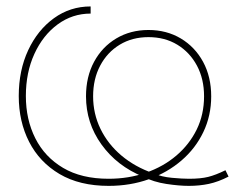

<svg xmlns="http://www.w3.org/2000/svg" viewBox="-20 -574 756 605"><path d="M322.3 11.7Q231 11.7 167.7 -25.6Q104.5 -63 71.8 -127Q39.1 -190.9 39.1 -271.5Q39.1 -352.1 68.8 -415.8Q98.6 -479.5 149.9 -516.6Q201.2 -553.7 265.6 -553.7V-531.2Q208 -531.2 161.6 -497.1Q115.2 -462.9 88.4 -404.3Q61.5 -345.7 61.5 -271.5Q61.5 -197.3 91.3 -138.2Q121.1 -79.1 179 -44.9Q236.8 -10.7 322.3 -10.7Q385.3 -10.7 439.9 -29.8Q494.6 -48.8 535.6 -83.7Q576.7 -118.7 599.9 -166Q623 -213.4 623 -270.5Q623 -325.2 600.6 -367.2Q578.1 -409.2 538.8 -433.1Q499.5 -457 447.8 -457Q396.5 -457 357.2 -433.1Q317.9 -409.2 295.7 -367.2Q273.4 -325.2 273.4 -270.5Q273.4 -215.8 296.6 -168Q319.8 -120.1 362.5 -84Q405.3 -47.9 463.4 -27.8Q489.3 -16.6 521.7 -13.7Q554.2 -10.7 575.2 -10.7Q612.3 -10.7 636 -16.6Q659.7 -22.5 690.4 -37.6L700.2 -17.6Q668 -1 638.2 5.4Q608.4 11.7 575.2 11.7Q544.4 11.7 504.2 5.6Q463.9 -0.5 431.2 -17.1Q348.6 -50.8 299.8 -118.7Q251 -186.5 251 -270.5Q251 -332 276.4 -379.2Q301.8 -426.3 346.4 -452.9Q391.1 -479.5 447.8 -479.5Q504.9 -479.5 549.6 -452.9Q594.2 -426.3 619.9 -379.2Q645.5 -332 645.5 -270.5Q645.5 -209.5 620.8 -158Q596.2 -106.4 552 -68.4Q507.8 -30.3 449.2 -9.3Q390.6 11.7 322.3 11.7Z"/></svg>

Font: Inter 28pt Thin
Style: Regular
Weight: 250
Designer: Rasmus Andersson
Foundry: rsms
Version: Version 4.001;git-66647c0bb